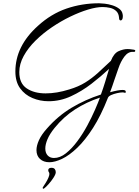

<svg xmlns="http://www.w3.org/2000/svg" viewBox="-20 -622 847 1174"><path d="M282 370Q246 370 224.5 350Q203 330 203 296Q203 269 218 235.5Q233 202 266 165Q334 87 417.5 37Q501 -13 597 -44Q611 -82 623 -121.5Q635 -161 647 -201Q598 -155 539 -109.5Q480 -64 414 -33.5Q348 -3 277 -3Q225 -3 178.5 -22.5Q132 -42 103 -82Q74 -122 74 -185Q74 -340 212 -464Q292 -537 386.5 -569.5Q481 -602 586 -602Q598 -602 620.5 -599.5Q643 -597 667 -589.5Q691 -582 709 -568.5Q727 -555 730 -534Q731 -530 731 -527Q731 -524 731 -521Q731 -509 727 -503Q723 -497 718 -497Q708 -497 708 -513Q706 -540 690.5 -554.5Q675 -569 652.5 -574Q630 -579 607 -579Q570 -579 518.5 -563.5Q467 -548 410 -520.5Q353 -493 297.5 -455.5Q242 -418 197 -373.5Q152 -329 125 -280Q98 -231 98 -181Q98 -112 143.5 -81.5Q189 -51 259 -51Q327 -51 403 -75Q460 -92 501 -117.5Q542 -143 579 -176.5Q616 -210 658 -250Q676 -296 705 -309Q734 -322 759 -322Q773 -322 784 -320Q795 -318 799 -318Q807 -317 807 -312Q807 -303 795 -305Q764 -307 741 -276.5Q718 -246 704 -204Q691 -169 679 -132Q667 -95 653 -58Q704 -72 729 -72Q741 -72 745 -69Q749 -66 749 -61Q749 -52 742 -55Q736 -57 729 -57Q716 -57 696 -52.5Q676 -48 660 -41Q644 -34 640 -24Q597 85 549 160Q501 235 452.5 281.5Q404 328 360 349Q316 370 282 370ZM310 344Q347 344 383 315.5Q419 287 452.5 242Q486 197 513.5 146Q541 95 561 49Q581 3 591 -25Q509 2 439 47Q369 92 314 160Q284 197 270.5 229Q257 261 257 286Q257 313 271.5 328.5Q286 344 310 344ZM250 530Q248 532 245 532Q242 532 241.5 529Q241 526 241 525Q241 524 247.5 514.5Q254 505 260 495Q270 479 276 464.5Q282 450 282 442Q282 434 278.5 430Q275 426 275 419Q275 404 295 404Q309 404 315 412Q321 420 321 431Q321 443 307.5 464Q294 485 277 504Q260 523 250 530Z"/></svg>

Font: Allura
Style: Regular
Weight: 400
Designer: Robert E. Leuschke
Foundry: Robert E. Leuschke
Version: Version 1.110